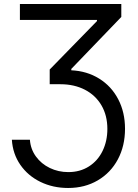

<svg xmlns="http://www.w3.org/2000/svg" viewBox="-20 -727 689 956"><path d="M320.3 129.9Q378.4 129.9 422.6 101.8Q466.8 73.7 490.7 24.7Q514.6 -24.4 514.6 -85Q514.6 -152.3 485.1 -202.6Q455.6 -252.9 402.6 -280.3Q349.6 -307.6 281.2 -307.6H227.5V-380.9L462.9 -622.1V-627.9H79.1V-707H584V-642.6L335 -383.8V-377Q412.6 -373.5 473.6 -335.7Q534.7 -297.9 568.6 -232.9Q602.5 -168 602.5 -85.9Q602.5 -0.5 566.9 66.4Q531.2 133.3 466.8 171.1Q402.3 209 319.3 209Q243.7 209 181.4 178.7Q119.1 148.4 81.3 93.8Q43.5 39.1 39.1 -31.2H128.9Q132.3 15.6 158.9 52.2Q185.5 88.9 228 109.4Q270.5 129.9 320.3 129.9Z"/></svg>

Font: Pretendard Std
Style: Regular
Weight: 400
Designer: Base glyphs from Inter by Rasmus Andersson; Hangeul glyphs from Noto Sans CJK(Source Han Sans) by Jang Soo-young and Kan
Foundry: Kil Hyung-jin
Version: Version 1.309